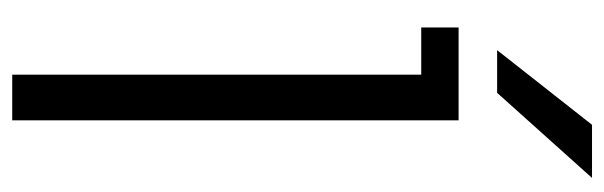

<svg xmlns="http://www.w3.org/2000/svg" viewBox="-357 -631 988 314"><g transform="rotate(90 137.0 -474.0)"><path d="M131.8 -793H62L184.1 -948.2H271ZM176.8 0H102.1V-668.9H24.9V-730H176.8Z"/></g></svg>

Font: Sora Light
Style: Regular
Weight: 300
Designer: Jonathan Barnbrook, Julián Moncada
Foundry: Barnbrook Fonts
Version: Version 2.000